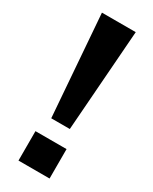

<svg xmlns="http://www.w3.org/2000/svg" viewBox="-186 -751 635 797"><g transform="rotate(30 131.5 -352.5)"><path d="M87 -220 50 -705H212L176 -220ZM57 0V-141H206V0Z"/></g></svg>

Font: Nunito Sans 9pt
Style: Bold
Weight: 700
Version: Version 3.101;gftools[0.9.27]